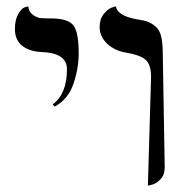

<svg xmlns="http://www.w3.org/2000/svg" viewBox="-20 -579 585 605"><path d="M152 -243 146 -250Q191 -283 191 -361Q191 -412 112 -415Q71 -417 49 -435.5Q27 -454 27 -487Q27 -517 37.5 -535Q48 -553 58 -556L69 -559Q71 -541 84 -532Q97 -523 108 -522Q119 -521 140 -521Q193 -521 210.5 -500Q228 -479 228 -411Q228 -364 211.5 -315Q195 -266 152 -243ZM446 6 456 -336Q456 -376 438.5 -391Q421 -406 378 -413Q341 -419 317.5 -441.5Q294 -464 294 -494Q294 -519 307 -535Q320 -551 332 -555L345 -559Q350 -530 407 -519Q433 -515 444.5 -511Q456 -507 469.5 -496Q483 -485 488 -463.5Q493 -442 493 -406L499 -51Q499 -28 485.5 -14Q472 0 459 3Z"/></svg>

Font: Libertinus Sans
Style: Regular
Weight: 400
Designer: Philipp H. Poll
Foundry: Khaled Hosny
Version: Version 6.1